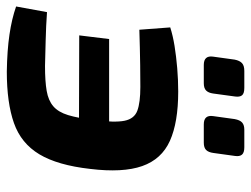

<svg xmlns="http://www.w3.org/2000/svg" viewBox="-114 -634 755 578"><g transform="rotate(90 264.0 -345.5)"><path d="M251 -504Q344 -504 399.5 -479Q455 -454 475.5 -395.5Q496 -337 484 -239Q473 -141 440 -86Q407 -31 346 -9.5Q285 12 191 12Q127 11 79.5 4Q32 -3 -5 -16L12 -109Q54 -106 96.5 -105Q139 -104 174 -103Q220 -103 249 -108Q278 -113 295.5 -128Q313 -143 322 -172.5Q331 -202 337 -251Q345 -313 339 -342.5Q333 -372 308.5 -381Q284 -390 237 -390Q199 -390 171.5 -389.5Q144 -389 119.5 -388.5Q95 -388 65 -387L58 -480Q83 -488 114 -493Q145 -498 180.5 -501Q216 -504 251 -504ZM460 -296 446 -205 82 -206 93 -296ZM240 -703Q257 -703 262.5 -696Q268 -689 266 -675L257 -609Q255 -595 248 -588Q241 -581 226 -581H171Q142 -581 146 -609L155 -674Q158 -689 165.5 -696Q173 -703 189 -703ZM419 -703Q435 -703 441 -696Q447 -689 445 -675L436 -610Q434 -595 427 -588Q420 -581 405 -581H350Q321 -581 325 -609L334 -674Q337 -690 344.5 -696.5Q352 -703 366 -703Z"/></g></svg>

Font: Exo 2
Style: Bold Italic
Weight: 700
Italic angle: -8°
Designer: Natanael Gama
Foundry: Natanael Gama
Version: Version 2.010